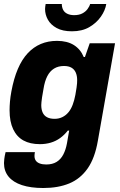

<svg xmlns="http://www.w3.org/2000/svg" viewBox="-26 -744 601 963"><path d="M191 199Q128 199 84 184.5Q40 170 17 142Q-6 114 -6 74Q-6 67 -4.5 53.5Q-3 40 2 19H149Q148 24 147.5 29.5Q147 35 147 38Q147 52 153.5 61.5Q160 71 173.5 76Q187 81 206 81Q237 81 258 68Q279 55 291.5 31Q304 7 310 -26Q313 -42 315.5 -58Q318 -74 321 -89H314Q297 -67 275.5 -51.5Q254 -36 228.5 -28.5Q203 -21 174 -21Q125 -21 91.5 -39.5Q58 -58 40 -96Q22 -134 22 -191Q22 -211 24 -234.5Q26 -258 31 -285Q55 -415 113 -477Q171 -539 260 -539Q311 -539 344.5 -518Q378 -497 394 -458H400L424 -527H551L465 -39Q450 49 413.5 101Q377 153 321.5 176Q266 199 191 199ZM248 -148Q269 -148 286.5 -156.5Q304 -165 317 -180.5Q330 -196 338.5 -218.5Q347 -241 352 -268Q356 -291 358 -304.5Q360 -318 360.5 -326.5Q361 -335 361 -342Q361 -364 354 -380Q347 -396 332.5 -404.5Q318 -413 295 -413Q266 -413 245 -400Q224 -387 211 -361.5Q198 -336 192 -297Q187 -272 185 -256.5Q183 -241 182 -232.5Q181 -224 181 -217Q181 -195 188 -179.5Q195 -164 210 -156Q225 -148 248 -148ZM335 -587Q288 -587 258 -603.5Q228 -620 214 -645.5Q200 -671 200 -699Q200 -705 201 -711.5Q202 -718 203 -724H284Q284 -708 290.5 -695Q297 -682 311.5 -675Q326 -668 346 -668Q370 -668 386.5 -676.5Q403 -685 413 -698.5Q423 -712 426 -724H507Q502 -692 480 -660.5Q458 -629 422 -608Q386 -587 335 -587Z"/></svg>

Font: Archivo SemiCondensed ExtraBold
Style: Italic
Weight: 800
Width: 4
Italic angle: -10°
Designer: Hector Gatti
Foundry: Omnibus-Type
Version: Version 2.001